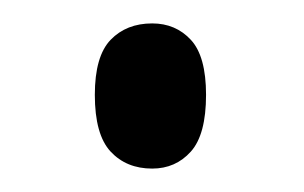

<svg xmlns="http://www.w3.org/2000/svg" viewBox="-20 -438 260 164"><path d="M110 -294Q88 -294 74.5 -308.5Q61 -323 61 -357Q61 -390 74.5 -404Q88 -418 110 -418Q130 -418 143 -404Q156 -390 156 -357Q156 -323 143 -308.5Q130 -294 110 -294Z"/></svg>

Font: Noto Serif Display Condensed
Style: Regular
Weight: 400
Width: 3
Designer: Monotype Design Team
Foundry: Monotype Imaging Inc.
Version: Version 2.009